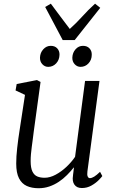

<svg xmlns="http://www.w3.org/2000/svg" viewBox="-20 -988 613 1018"><path d="M184.5 10Q148.5 10 122 -2Q95.5 -14 80.8 -42.5Q66 -71 66 -121Q66 -138.5 67.2 -159.5Q68.5 -180.5 71.2 -204Q74 -227.5 77 -251Q80 -274.5 83.5 -295L112.5 -485L62.5 -508.5L68.5 -542.5L176 -563.5L195 -553.5L159 -291Q156.5 -270 153.8 -249.8Q151 -229.5 148.5 -210Q146 -190.5 144.2 -171.5Q142.5 -152.5 142.5 -134Q142.5 -98 151.8 -78.8Q161 -59.5 177.5 -52.5Q194 -45.5 216.5 -45.5Q245 -45.5 275.2 -61.8Q305.5 -78 332.5 -103.5Q359.5 -129 378 -156.5L431 -559H507.5L443.5 -79.5Q441 -61 445 -52.2Q449 -43.5 456.5 -43.5Q466.5 -43.5 479.5 -51.5Q492.5 -59.5 510.5 -77L522.5 -54.5Q518 -48 502.8 -32.5Q487.5 -17 464.5 -4Q441.5 9 414 9Q387 9 374.5 -9Q362 -27 367 -56.5Q367 -58 367.5 -62.8Q368 -67.5 369 -74Q370 -80.5 370.5 -87Q371 -93.5 372 -99L371 -100Q355 -79.5 335.2 -59.8Q315.5 -40 292 -24.2Q268.5 -8.5 241.5 0.8Q214.5 10 184.5 10ZM235.5 -633.5Q217.5 -633.5 204.5 -647.5Q191.5 -661.5 192 -682.5Q193 -709 209.8 -727Q226.5 -745 249 -745Q271 -745 283.5 -731.5Q296 -718 295.5 -698Q295 -670.5 277.8 -652Q260.5 -633.5 235.5 -633.5ZM407 -633.5Q389 -633.5 376 -647.5Q363 -661.5 363.5 -682.5Q364.5 -709 380.8 -727Q397 -745 420 -745Q442 -745 454.5 -731.5Q467 -718 466.5 -698Q466.5 -670.5 449.2 -652Q432 -633.5 407 -633.5ZM312.5 -775.5 219.5 -951 249.5 -968.5Q274 -935 299.2 -901.8Q324.5 -868.5 350 -834.5Q387 -868 416.8 -901.2Q446.5 -934.5 484 -968.5L511.5 -946.5L376 -775.5Z"/></svg>

Font: Merriweather 24pt Light
Style: Italic
Weight: 300
Italic angle: -7.8°
Version: Version 2.101